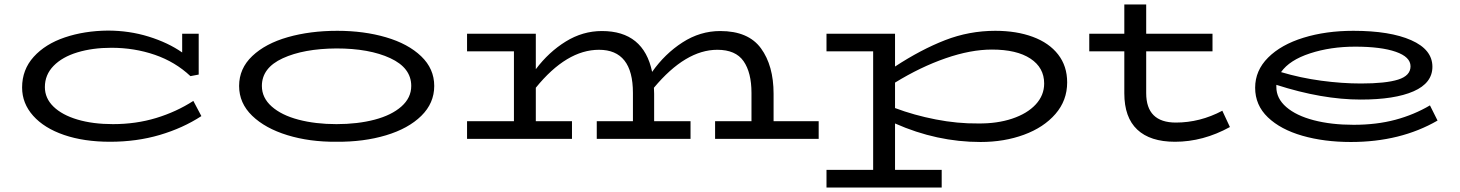

<svg xmlns="http://www.w3.org/2000/svg" viewBox="-20 -622 6540 860"><path d="M882 -102Q799 -48 695.5 -17.5Q592 13 473 13Q356 13 267 -17.5Q178 -48 128.5 -103.5Q79 -159 79 -230Q79 -310 131 -367.5Q183 -425 270.5 -454.5Q358 -484 463 -485Q559 -485 646 -458Q733 -431 796 -387V-471H870V-288L833 -281Q765 -345 673.5 -376.5Q582 -408 479 -408Q395 -408 327 -387.5Q259 -367 220 -327Q181 -287 181 -232Q181 -182 219.5 -144.5Q258 -107 327 -86.5Q396 -66 486 -66Q589 -66 679.5 -93.5Q770 -121 846 -170Z M1051 -237Q1051 -315 1110 -371Q1169 -427 1269 -455.5Q1369 -484 1491 -484Q1610 -484 1709 -455Q1808 -426 1866.5 -370Q1925 -314 1925 -237Q1925 -160 1867 -103Q1809 -46 1709 -16Q1609 14 1487 13Q1367 14 1267.5 -16.5Q1168 -47 1109.5 -103.5Q1051 -160 1051 -237ZM1822 -237Q1822 -318 1728 -361.5Q1634 -405 1487 -405Q1340 -404 1246.5 -361Q1153 -318 1153 -237Q1153 -184 1197 -145Q1241 -106 1317 -86Q1393 -66 1487 -66Q1582 -66 1658 -86Q1734 -106 1778 -145Q1822 -184 1822 -237Z M3647 -79V0H3183V-79H3346V-206Q3346 -297 3310.5 -348Q3275 -399 3193 -399Q3051 -399 2909 -229Q2910 -220 2910 -202V-79H3073V0H2653V-79H2815V-206Q2815 -399 2663 -399Q2518 -399 2380 -229V-79H2542V0H2072V-79H2282V-392H2072V-471H2380V-312Q2438 -389 2514 -436Q2590 -483 2676 -483Q2863 -483 2901 -300Q2958 -381 3037 -432Q3116 -483 3206 -483Q3332 -483 3388.5 -405.5Q3445 -328 3445 -202V-79Z M4760 -253Q4760 -172 4707.5 -111.5Q4655 -51 4566.5 -18.5Q4478 14 4372 14Q4176 14 3989 -69V139H4198V218H3682V139H3891V-392H3682V-471H3989V-324Q4105 -400 4213 -442Q4321 -484 4438 -484Q4533 -484 4606 -457Q4679 -430 4719.5 -378Q4760 -326 4760 -253ZM4657 -248Q4657 -319 4595.5 -359.5Q4534 -400 4423 -400Q4328 -400 4215.5 -361Q4103 -322 3989 -252V-138Q4074 -106 4171.5 -87Q4269 -68 4361 -69Q4446 -68 4513.5 -90.5Q4581 -113 4619 -154Q4657 -195 4657 -248Z M5489 -53Q5369 13 5243 13Q5132 13 5074 -41.5Q5016 -96 5016 -204V-392H4859V-471H5016V-602H5114V-471H5411V-392H5114V-205Q5114 -73 5247 -73Q5355 -73 5455 -126Z M6419 -82Q6253 14 6031 14Q5911 14 5813.5 -14Q5716 -42 5659 -96.5Q5602 -151 5602 -229Q5602 -306 5660 -364Q5718 -422 5818.5 -453Q5919 -484 6042 -484Q6206 -484 6301 -442Q6396 -400 6396 -323Q6396 -250 6311.5 -213Q6227 -176 6075 -176Q5902 -176 5697 -242V-232Q5697 -181 5741.5 -142.5Q5786 -104 5864.5 -83.5Q5943 -63 6043 -63Q6146 -63 6230 -85.5Q6314 -108 6385 -150ZM5718 -299Q5805 -273 5898 -260.5Q5991 -248 6076 -248Q6187 -248 6242.5 -265.5Q6298 -283 6298 -325Q6298 -367 6232 -390Q6166 -413 6050 -413Q5940 -413 5848 -383Q5756 -353 5718 -299Z"/></svg>

Font: BioRhyme Expanded
Style: Regular
Weight: 400
Width: 7
Designer: Aoife Mooney
Foundry: Aoife Mooney Type
Version: Version 1.000